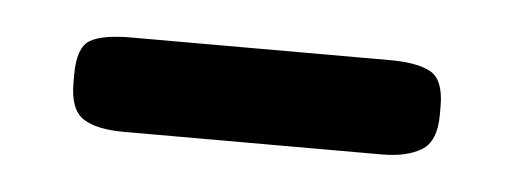

<svg xmlns="http://www.w3.org/2000/svg" viewBox="-24 -646 380 142"><g transform="rotate(5 166.0 -575.0)"><path d="M70 -540Q50 -540 40 -546.5Q30 -553 30 -573V-579Q30 -599 39 -604.5Q48 -610 70 -610H262Q282 -610 292 -604.5Q302 -599 302 -579V-573Q302 -553 291 -546.5Q280 -540 262 -540Z"/></g></svg>

Font: Goldman
Style: Regular
Weight: 400
Designer: Jaikishan Patel
Version: Version 1.000; ttfautohint (v1.8.3)